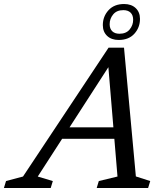

<svg xmlns="http://www.w3.org/2000/svg" viewBox="-84 -936 825 956"><path d="M196 -245 214.5 -302H542.5L523.5 -245ZM592.5 -57.5 664 -34.5 653.5 0H397.5L408 -34.5L501 -57L453 -633H476L104 -57L179 -34.5L168.5 0H-64.5L-54 -34.5L30.5 -57L456.5 -698.5H533.5ZM534 -916Q570 -916 591.5 -895.8Q613 -875.5 613 -842Q613 -799 585 -768Q557 -737 507 -737Q471 -737 449.5 -757.2Q428 -777.5 428 -811Q428 -854 456.2 -885Q484.5 -916 534 -916ZM511 -768Q544 -768 561.5 -789.2Q579 -810.5 579 -837.5Q579 -860.5 566.2 -873Q553.5 -885.5 530 -885.5Q497 -885.5 479.5 -864.2Q462 -843 462 -815.5Q462 -793 474.8 -780.5Q487.5 -768 511 -768Z"/></svg>

Font: Newsreader 12pt
Style: Italic
Weight: 400
Italic angle: -17°
Version: Version 1.003